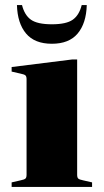

<svg xmlns="http://www.w3.org/2000/svg" viewBox="-20 -739 410 759"><path d="M47 -719H67Q77 -679 102.5 -661Q128 -643 185 -643Q242 -643 267.5 -661Q293 -679 303 -719H323Q321 -647 287 -606.5Q253 -566 185 -566Q117 -566 83 -606.5Q49 -647 47 -719ZM26 -18 61 -26Q76 -29 80.5 -33Q85 -37 85 -48V-426Q85 -437 80.5 -441Q76 -445 61 -448L26 -456V-474L266 -504H285V-48Q285 -37 289.5 -33Q294 -29 309 -26L344 -18V0H26Z"/></svg>

Font: Chonburi
Style: Regular
Weight: 400
Designer: Thanarat Vachiruckul and Stawix Ruecha
Foundry: Cadson Demak & Katatrad
Version: Version 1.000